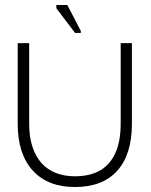

<svg xmlns="http://www.w3.org/2000/svg" viewBox="-20 -736 607 770"><path d="M280 14Q171 14 111 -52.5Q51 -119 51 -240V-563H97V-240Q97 -187 110 -147.5Q123 -108 147 -81.5Q171 -55 205 -42Q239 -29 280 -29Q340 -29 380.5 -52Q421 -75 442.5 -122Q464 -169 464 -240V-563H509V-240Q509 -117 450.5 -51.5Q392 14 280 14ZM281 -604 206 -703V-716H250L304 -612V-604Z"/></svg>

Font: Darker Grotesque Light
Style: Regular
Weight: 400
Version: Version 1.000;gftools[0.9.28]